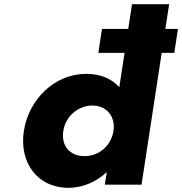

<svg xmlns="http://www.w3.org/2000/svg" viewBox="-20 -880 868 915"><path d="M281.7 -256C292.5 -327 353.2 -377 420.2 -377C486.2 -377 531.5 -327 520.7 -256C510 -186 452.3 -136 383.3 -136C311.3 -136 271 -186 281.7 -256ZM466 -742 448.6 -628H573.6L548.5 -464C512.8 -505 459.3 -528 390.3 -528C240.3 -528 116.6 -406 93.7 -256C70.7 -106 157.2 15 307.2 15C377.2 15 441.9 -16 486.4 -58H488.4L479.5 0H654.5L750.6 -628H810.6L828 -742H768L786.1 -860H609.1L591 -742Z"/></svg>

Font: Sztylet
Style: BdObl
Weight: 700
Foundry: Cannot Into Space Fonts, PlusOne Fonts
Version: Version 0.12